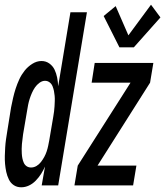

<svg xmlns="http://www.w3.org/2000/svg" viewBox="-38 -787 701 815"><path d="M469 -586 402 -719 453 -761 507 -637 603 -767 643 -713 530 -586ZM52 8Q34 8 20.5 -1Q7 -10 -0.5 -25.5Q-8 -41 -11.5 -57.5Q-15 -74 -16.5 -91Q-18 -108 -17.5 -125.5Q-17 -143 -16 -160.5Q-15 -178 -12.5 -195.5Q-10 -213 -7 -231L9 -331Q13 -351 17.5 -371Q22 -391 28.5 -411Q35 -431 44 -450.5Q53 -470 66.5 -487Q80 -504 99 -516Q118 -528 138 -528Q157 -528 171.5 -517.5Q186 -507 193.5 -491.5Q201 -476 204.5 -458Q208 -440 209 -421L261 -735H331L209 0H139L153 -80Q146 -64 136.5 -49Q127 -34 114 -20.5Q101 -7 85 0.5Q69 8 52 8ZM278 0 292 -84 516 -436H351L364 -520H613L599 -436L376 -84H541L527 0ZM94 -76Q106 -76 117 -82.5Q128 -89 136 -99.5Q144 -110 150 -121Q156 -132 160 -144Q164 -156 166.5 -168Q169 -180 171 -191L188 -291Q190 -303 191.5 -314Q193 -325 193.5 -336Q194 -347 194.5 -358Q195 -369 194 -380Q193 -391 191 -401Q189 -411 185 -421Q181 -431 172.5 -437.5Q164 -444 153 -444Q141 -444 129.5 -435.5Q118 -427 110.5 -416Q103 -405 97.5 -392.5Q92 -380 88 -367.5Q84 -355 81.5 -342.5Q79 -330 77 -317L60 -217Q59 -207 57.5 -196.5Q56 -186 55 -175.5Q54 -165 54 -155Q54 -145 54.5 -135Q55 -125 57 -115Q59 -105 63 -96Q67 -87 75 -81.5Q83 -76 94 -76Z"/></svg>

Font: Iosevka SS04 Medium Extended
Style: Italic
Weight: 500
Width: 7
Italic angle: -9°
Monospace: yes
Designer: Belleve Invis
Foundry: Belleve Invis
Version: Version 19.0.0; ttfautohint (v1.8.4)